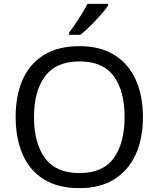

<svg xmlns="http://www.w3.org/2000/svg" viewBox="-20 -964 821 994"><path d="M720 -358Q720 -247 682.5 -164.5Q645 -82 572 -36Q499 10 391 10Q280 10 206.5 -36Q133 -82 97 -165Q61 -248 61 -359Q61 -469 97 -551Q133 -633 206.5 -679Q280 -725 392 -725Q499 -725 572 -679.5Q645 -634 682.5 -551.5Q720 -469 720 -358ZM156 -358Q156 -223 213 -145.5Q270 -68 391 -68Q513 -68 569 -145.5Q625 -223 625 -358Q625 -493 569 -569.5Q513 -646 392 -646Q271 -646 213.5 -569.5Q156 -493 156 -358ZM539 -934Q527 -916 502 -887.5Q477 -859 448.5 -830.5Q420 -802 396 -784H338V-796Q353 -815 370.5 -841Q388 -867 405 -894.5Q422 -922 433 -944H539Z"/></svg>

Font: Noto Sans Nushu
Style: Regular
Weight: 400
Designer: Lisa Huang
Foundry: Lisa Huang
Version: Version 1.003; ttfautohint (v1.8.4.7-5d5b)